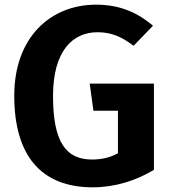

<svg xmlns="http://www.w3.org/2000/svg" viewBox="-20 -785 732 822"><path d="M391 -765C198 -765 41 -627 41 -375C41 -118 157 17 377 17C472 17 564 -12 639 -58V-427H364L380 -311H485V-129C451 -110 414 -102 374 -102C264 -102 207 -174 207 -374C207 -568 292 -647 397 -647C459 -647 501 -627 552 -589L635 -675C572 -728 498 -765 391 -765Z"/></svg>

Font: Glow Sans TC Normal
Style: Bold
Weight: 700
Designer: Ryoko NISHIZUKA (kana, bopomofo & ideographs); Paul D. Hunt (Latin, Greek & Cyrillic); Sandoll Communications, Soo-young
Version: Version 0.93